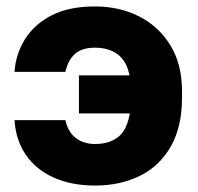

<svg xmlns="http://www.w3.org/2000/svg" viewBox="-20 -563 615 596"><path d="M275 13Q203 13 147.5 -11.5Q92 -36 60.5 -82Q29 -128 25 -190H183Q191 -153 215.5 -134.5Q240 -116 275 -116Q319 -116 346.5 -137.5Q374 -159 383 -211H225V-329H382Q373 -374 345 -394.5Q317 -415 275 -415Q234 -415 212.5 -395.5Q191 -376 183 -340H25Q29 -396 58 -442Q87 -488 140.5 -515.5Q194 -543 275 -543Q350 -543 411 -512.5Q472 -482 508.5 -423Q545 -364 545 -280V-260Q545 -169 510 -108Q475 -47 414 -17Q353 13 275 13Z"/></svg>

Font: Golos Text
Style: Bold
Weight: 700
Designer: A.Korolkova, Vitaly Kuzmin
Foundry: ParaType Ltd
Version: Version 2.004